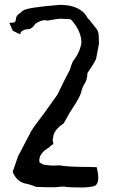

<svg xmlns="http://www.w3.org/2000/svg" viewBox="-20 -581 488 813"><path d="M326.7 212.9Q270 212.9 253.4 209.5H236.3Q222.7 211.9 208 211.9Q169.4 211.9 132.3 210.4Q125 206.1 96.2 197.8Q52.7 192.9 33.7 147L56.2 81.1L107.4 -16.6Q107.4 -20 126.5 -47.4Q166 -99.1 223.1 -180.2Q247.6 -231.9 276.4 -286.6Q281.2 -305.2 288.6 -321.3Q319.8 -360.4 324.7 -401.4Q324.7 -448.2 281.2 -498L273.4 -500Q247.1 -501 243.2 -501.5Q239.3 -502 237.8 -502Q226.1 -502 180.7 -493.7Q175.3 -495.6 169.9 -495.6Q152.8 -495.6 129.9 -480.5Q123.5 -470.2 118.2 -466.3Q108.4 -457.5 101.1 -457.5Q87.9 -457.5 77.4 -452.1Q66.9 -446.8 65.4 -436Q63.5 -436 33.7 -451.2L19.5 -484.4Q34.2 -484.4 40.3 -486.1Q46.4 -487.8 47.6 -501.5Q48.8 -515.1 61 -522.9Q65.4 -525.4 76.7 -535.6Q92.8 -549.3 234.4 -560.5Q323.2 -560.1 352.5 -502.4Q355 -499.5 358.4 -497.1L389.2 -458Q396 -448.7 397.5 -435.5Q398.9 -422.4 398.9 -394.5L386.7 -331.1Q374.5 -306.2 350.1 -271.5Q350.1 -242.7 335.9 -223.1Q329.1 -211.4 325.7 -198.2Q321.8 -173.3 286.1 -121.1Q282.2 -117.2 250 -59.1Q205.1 -28.3 205.1 2.4Q203.1 6.3 203.1 8.8Q203.1 14.6 204.6 19.5Q206.1 24.4 206.1 29.3Q203.1 31.2 200.2 32.2Q192.9 37.6 188.5 43Q146.5 66.9 146.5 97.7L147 106.4Q149.4 108.4 152.8 109.4Q158.7 115.2 164.3 115.7Q169.9 116.2 176.3 117.7Q191.9 120.1 207 120.1Q219.2 120.1 230.5 119.1Q268.1 126 358.9 126Q375 126 389.6 127Q396 153.3 396 171.4Q396 202.1 377 207.5Q352.5 212.9 326.7 212.9Z"/></svg>

Font: Kurland
Style: Regular
Weight: 400
Designer: GGBot
Version: 0.22